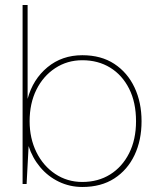

<svg xmlns="http://www.w3.org/2000/svg" viewBox="-20 -733 632 765"><path d="M308 12Q258 12 214.5 -9Q171 -30 140 -67Q109 -104 94 -151L86 0H70V-713H90V-339Q111 -417 169 -465Q227 -513 308 -513Q383 -513 435.5 -478.5Q488 -444 516 -384.5Q544 -325 544 -250Q544 -174 516 -115Q488 -56 435.5 -22Q383 12 308 12ZM308 -8Q371 -8 419 -38Q467 -68 494.5 -122.5Q522 -177 522 -250Q522 -325 494.5 -379.5Q467 -434 419 -463.5Q371 -493 308 -493Q248 -493 200 -461.5Q152 -430 125 -375.5Q98 -321 98 -250Q98 -182 125 -127Q152 -72 200 -40Q248 -8 308 -8Z"/></svg>

Font: DM Sans 18pt Thin
Style: Regular
Weight: 250
Designer: Colophon Foundry, Jonny Pinhorn
Foundry: Colophon Foundry
Version: Version 4.004;gftools[0.9.30]